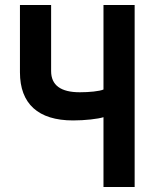

<svg xmlns="http://www.w3.org/2000/svg" viewBox="-20 -750 640 770"><path d="M520 0V-730H395V-391C379 -384 338 -380 300 -380C224 -380 185 -408 185 -465V-730H60V-460C60 -334 133 -267 273 -267C321 -267 373 -273 395 -280V0Z"/></svg>

Font: Tekne LDO
Style: Bold
Weight: 700
Monospace: yes
Designer: Alessio Laiso, Mario Rullo, Paolo Rosset
Foundry: Alessio Laiso
Version: Version 1.000;hotconv 1.0.109;makeotfexe 2.5.65596